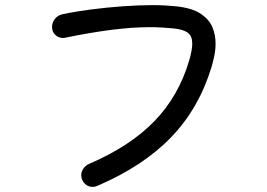

<svg xmlns="http://www.w3.org/2000/svg" viewBox="-20 -715 1040 749"><path d="M360 10Q352 14 342 14Q313 14 300 -15Q297 -23 297 -31Q297 -45 305 -57Q313 -69 326 -75Q487 -144 582 -242Q677 -340 718 -479Q730 -520 730 -545Q730 -574 713 -587Q696 -600 658 -604Q636 -606 613.5 -607.5Q591 -609 566 -609Q496 -609 414 -598.5Q332 -588 235 -568Q233 -567 230 -567Q227 -567 225 -567Q208 -567 195.5 -579Q183 -591 183 -610Q183 -627 194 -641Q205 -655 222 -659Q273 -670 334.5 -678Q396 -686 459 -690.5Q522 -695 577 -695Q603 -695 627 -693.5Q651 -692 671 -690Q731 -683 763.5 -661Q796 -639 808.5 -609Q821 -579 821 -546Q821 -521 816 -497Q811 -473 805 -453Q756 -292 647.5 -179.5Q539 -67 360 10Z"/></svg>

Font: Kiwi Maru Medium
Style: Regular
Weight: 500
Designer: Hiroki-Chan
Version: Version 1.100